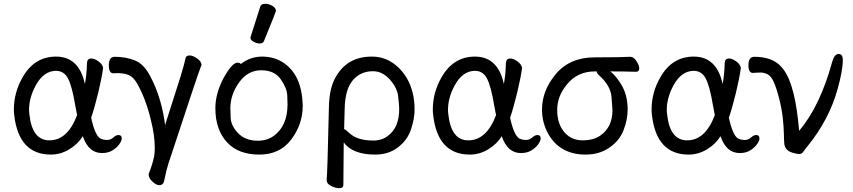

<svg xmlns="http://www.w3.org/2000/svg" viewBox="-20 -790 4493 1011"><path d="M240 -51Q336 -51 386 -184L376 -236Q360 -333 339 -375Q318 -417 275 -417Q210 -417 168 -340Q133 -275 133 -212Q133 -199 135 -186Q150 -51 240 -51ZM248 24Q79 24 55 -183Q53 -198 53 -213Q53 -303 99 -383Q161 -492 275 -492Q396 -492 427 -348Q436 -391 438 -458Q439 -482 461 -482Q478 -482 499.5 -466Q521 -450 523 -432Q516 -380 497.5 -303Q479 -226 460 -170Q480 -78 508 -61Q523 -53 546 -53Q562 -53 576.5 -66Q591 -79 604 -79Q621 -79 621 -61Q621 -49 608.5 -31Q596 -13 573 1.5Q550 16 517 16Q446 16 416 -73Q390 -31 344.5 -3.5Q299 24 248 24Z M819 185Q803 185 783 166.5Q763 148 763 131V126Q792 51 794 14L795 -11Q795 -78 774 -160Q747 -272 702 -350Q685 -381 661.5 -393Q638 -405 598 -405Q585 -405 577 -404Q553 -404 553 -446Q553 -491 584 -491Q642 -491 690 -472Q738 -453 771 -389Q833 -273 851 -119L850 -134L932 -391Q953 -461 957 -484Q960 -498 979 -498Q995 -498 1017 -483Q1039 -468 1041 -450Q1041 -445 1036 -435Q1024 -406 866 74Q857 101 843 168Q837 185 819 185Z M1338 -49Q1385 -49 1421 -74Q1494 -127 1494 -241Q1494 -249 1492.5 -287.5Q1491 -326 1458 -373Q1425 -420 1355 -420Q1285 -420 1239 -356Q1193 -292 1193 -220Q1193 -214 1194.5 -171Q1196 -128 1234 -88.5Q1272 -49 1338 -49ZM1346 24Q1237 24 1178 -38Q1114 -105 1114 -220Q1114 -296 1156 -377Q1202 -460 1230 -460Q1243 -460 1248 -453Q1298 -492 1360 -492Q1422 -492 1469 -462Q1571 -397 1574 -232Q1574 -136 1514 -56Q1454 24 1346 24ZM1348 -561Q1332 -561 1315.5 -570Q1299 -579 1299 -590Q1299 -598 1301 -600L1350 -754Q1354 -770 1377 -770Q1396 -770 1414.5 -759Q1433 -748 1433 -732Q1433 -728 1370 -574Q1365 -561 1348 -561Z M1947 -50Q1991 -50 2023 -75Q2082 -119 2082 -216Q2082 -237 2076.5 -283Q2071 -329 2032 -372Q1993 -415 1944 -415Q1878 -415 1837.5 -367Q1797 -319 1795 -218L1792 -110Q1798 -110 1821 -88Q1862 -50 1947 -50ZM1766 201Q1748 201 1724 189.5Q1700 178 1700 158Q1704 127 1712 -229Q1714 -324 1746 -381Q1806 -492 1938 -492Q1997 -492 2044.5 -461Q2092 -430 2123 -377Q2163 -307 2163 -214Q2163 -164 2144 -108Q2125 -52 2075.5 -14Q2026 24 1955 24Q1837 24 1790 -40L1788 184Q1788 201 1766 201Z M2446 -51Q2542 -51 2592 -184L2582 -236Q2566 -333 2545 -375Q2524 -417 2481 -417Q2416 -417 2374 -340Q2339 -275 2339 -212Q2339 -199 2341 -186Q2356 -51 2446 -51ZM2454 24Q2285 24 2261 -183Q2259 -198 2259 -213Q2259 -303 2305 -383Q2367 -492 2481 -492Q2602 -492 2633 -348Q2642 -391 2644 -458Q2645 -482 2667 -482Q2684 -482 2705.5 -466Q2727 -450 2729 -432Q2722 -380 2703.5 -303Q2685 -226 2666 -170Q2686 -78 2714 -61Q2729 -53 2752 -53Q2768 -53 2782.5 -66Q2797 -79 2810 -79Q2827 -79 2827 -61Q2827 -49 2814.5 -31Q2802 -13 2779 1.5Q2756 16 2723 16Q2652 16 2622 -73Q2596 -31 2550.5 -3.5Q2505 24 2454 24Z M3141 -76Q3205 -121 3205 -210Q3205 -221 3200 -280Q3195 -339 3135 -393Q3123 -403 3122 -414H3113Q3020 -414 2965 -345Q2914 -284 2914 -211Q2914 -134 2956 -89Q2992 -51 3048 -51Q3104 -51 3141 -76ZM3064 24Q2930 24 2868 -83Q2834 -143 2834 -213Q2834 -314 2907.5 -401Q2981 -488 3112 -488Q3248 -488 3299 -491Q3317 -491 3331.5 -468Q3346 -445 3346 -431Q3346 -412 3330 -412Q3263 -414 3193 -414Q3216 -399 3247 -352Q3285 -294 3285 -214Q3285 -159 3263 -103.5Q3241 -48 3188 -12Q3135 24 3064 24Z M3598 -51Q3694 -51 3744 -184L3734 -236Q3718 -333 3697 -375Q3676 -417 3633 -417Q3568 -417 3526 -340Q3491 -275 3491 -212Q3491 -199 3493 -186Q3508 -51 3598 -51ZM3606 24Q3437 24 3413 -183Q3411 -198 3411 -213Q3411 -303 3457 -383Q3519 -492 3633 -492Q3754 -492 3785 -348Q3794 -391 3796 -458Q3797 -482 3819 -482Q3836 -482 3857.5 -466Q3879 -450 3881 -432Q3874 -380 3855.5 -303Q3837 -226 3818 -170Q3838 -78 3866 -61Q3881 -53 3904 -53Q3920 -53 3934.5 -66Q3949 -79 3962 -79Q3979 -79 3979 -61Q3979 -49 3966.5 -31Q3954 -13 3931 1.5Q3908 16 3875 16Q3804 16 3774 -73Q3748 -31 3702.5 -3.5Q3657 24 3606 24Z M4188 21Q4175 21 4153 14Q4115 3 4110 -31Q4108 -51 4107.5 -87Q4107 -123 4101.5 -171.5Q4096 -220 4082 -274Q4068 -328 4054 -359Q4040 -390 4021.5 -399Q4003 -408 3986 -408Q3967 -408 3945 -406Q3921 -406 3921 -447Q3921 -491 3952 -491Q4046 -491 4092 -440Q4158 -374 4182 -160L4188 -101Q4298 -231 4361 -461Q4373 -506 4396 -506Q4418 -506 4418 -473Q4418 -420 4390 -319Q4345 -160 4236 -25Q4218 -3 4210 9Q4202 21 4188 21Z"/></svg>

Font: LXGW WenKai Lite Medium
Style: Regular
Weight: 500
Designer: LXGW / Fontworks Inc.
Foundry: LXGW / Fontworks Inc.
Version: Version 1.511; March 25, 2025